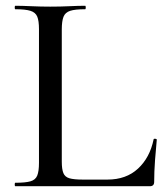

<svg xmlns="http://www.w3.org/2000/svg" viewBox="-20 -645 577 665"><path d="M194 -543V-85Q194 -59 199.5 -45.5Q205 -32 220.5 -27.5Q236 -23 267 -23H352Q417 -23 458 -61Q499 -99 512 -162Q512 -165 517.5 -164.5Q523 -164 523 -161Q520 -132 517 -91Q514 -50 514 -15Q514 0 499 0H33Q31 0 31 -6Q31 -12 33 -12Q68 -12 85.5 -17Q103 -22 109 -37Q115 -52 115 -81V-544Q115 -573 109 -587.5Q103 -602 85.5 -607.5Q68 -613 33 -613Q31 -613 31 -619Q31 -625 33 -625Q57 -625 88.5 -623.5Q120 -622 154 -622Q190 -622 220.5 -623.5Q251 -625 275 -625Q277 -625 277 -619Q277 -613 275 -613Q240 -613 223 -607.5Q206 -602 200 -587Q194 -572 194 -543Z"/></svg>

Font: Cormorant Infant Light Medium
Style: Regular
Weight: 500
Version: Version 4.001